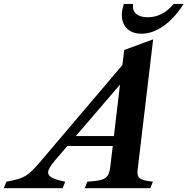

<svg xmlns="http://www.w3.org/2000/svg" viewBox="-146 -988 984 1008"><path d="M196.5 -34 182.5 0H-126L-112.5 -34Q-77.5 -40.5 -54.2 -47Q-31 -53.5 -12.5 -64.5Q6 -75.5 25.2 -94.8Q44.5 -114 71.5 -146L496.5 -646.5L506 -725.5L658 -781.5L576.5 -96.5Q572.5 -64 588.2 -51.8Q604 -39.5 657 -34L643 0H299L312.5 -34Q360 -37 384.5 -43.5Q409 -50 419.2 -66Q429.5 -82 433 -113L446 -221.5H207.5L141.5 -144.5Q106.5 -103 106.5 -82.5Q106.5 -66 127.2 -55Q148 -44 196.5 -34ZM252 -273.5H452L484 -544ZM596.5 -811Q548.5 -811 521 -837.8Q493.5 -864.5 493.5 -911.5Q493.5 -934 504.5 -967.5H552Q548.5 -932.5 569.2 -915Q590 -897.5 629.5 -897.5Q708.5 -897.5 766 -967.5H818Q770 -892 712.5 -851.5Q655 -811 596.5 -811Z"/></svg>

Font: Libre Caslon Text Bold
Style: Italic
Weight: 700
Italic angle: -22.583°
Designer: Pablo Impallari, Rodrigo Fuenzalida, Katja Schimmel
Foundry: Pablo Impallari, Rodrigo Fuenzalida
Version: Version 2.000